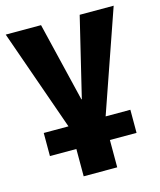

<svg xmlns="http://www.w3.org/2000/svg" viewBox="-117 -579 695 835"><g transform="rotate(-15 231.0 -161.5)"><path d="M156 180V57H37V-47H187L155 -28L-12 -503H147L233 -146H235L321 -503H474L308 -25L276 -47H427V57H307V180Z"/></g></svg>

Font: Nunito Sans 7pt Condensed ExtraBold
Style: Regular
Weight: 800
Width: 3
Designer: Vernon Adams
Foundry: Vernon Adams
Version: Version 3.101;gftools[0.9.27]